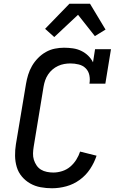

<svg xmlns="http://www.w3.org/2000/svg" viewBox="-20 -998 640 1026"><path d="M258 8Q227 8 197 2.5Q167 -3 141.5 -17.5Q116 -32 97 -54.5Q78 -77 69.5 -105.5Q61 -134 60.5 -165Q60 -196 65 -227L119 -550Q123 -574 130.5 -598.5Q138 -623 151 -645.5Q164 -668 183 -687.5Q202 -707 225 -720Q248 -733 273 -738Q298 -743 322 -743Q347 -743 370.5 -739.5Q394 -736 414.5 -726Q435 -716 451 -700.5Q467 -685 477 -665L488 -735H573L543 -551H458Q462 -574 457.5 -596Q453 -618 438 -633Q423 -648 401 -653.5Q379 -659 356 -659Q340 -659 323 -656Q306 -653 290 -645.5Q274 -638 260.5 -626.5Q247 -615 237 -600Q227 -585 221.5 -569Q216 -553 213 -536L160 -214Q157 -196 156.5 -178Q156 -160 161 -144Q166 -128 175.5 -114Q185 -100 199 -91.5Q213 -83 230.5 -79.5Q248 -76 265 -76Q288 -76 312 -83.5Q336 -91 355 -107Q374 -123 387.5 -144.5Q401 -166 408 -188L496 -166Q484 -129 461.5 -95Q439 -61 406 -37Q373 -13 334.5 -2.5Q296 8 258 8ZM270 -800 221 -844 351 -978H461L544 -840L487 -805L397 -919Z"/></svg>

Font: Iosevka HT Medium Extended
Style: Italic
Weight: 500
Width: 7
Italic angle: -9°
Monospace: yes
Designer: Belleve Invis
Foundry: Belleve Invis
Version: Version 32.3.0; ttfautohint (v1.8.4)